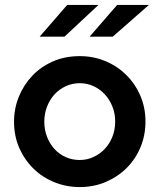

<svg xmlns="http://www.w3.org/2000/svg" viewBox="-20 -750 648 780"><path d="M37 0ZM37 -256Q37 -309 56.5 -357Q76 -405 111 -442Q146 -479 195 -500.5Q244 -522 304 -522Q359 -522 407.5 -502Q456 -482 492.5 -446Q529 -410 550 -361.5Q571 -313 571 -256Q571 -201 551 -152.5Q531 -104 495 -68Q459 -32 410 -11Q361 10 304 10Q250 10 201.5 -9.5Q153 -29 116.5 -64.5Q80 -100 58.5 -148.5Q37 -197 37 -256ZM304 -100Q334 -100 360.5 -112.5Q387 -125 406.5 -146Q426 -167 437 -195.5Q448 -224 448 -256Q448 -289 436.5 -317.5Q425 -346 405.5 -367Q386 -388 360 -400Q334 -412 304 -412Q273 -412 246.5 -399.5Q220 -387 201 -366Q182 -345 171 -316.5Q160 -288 160 -256Q160 -223 171 -194.5Q182 -166 201 -145Q220 -124 246.5 -112Q273 -100 304 -100ZM253 -730H380L242 -601H141ZM456 -730H585L438 -601H344Z"/></svg>

Font: Rosa Sans SemiBold
Style: Regular
Weight: 600
Designer: Pentagram / MCKL
Foundry: Pentagram / MCKL
Version: Version 1.005;September 16, 2019;FontCreator 11.5.0.2425 64-